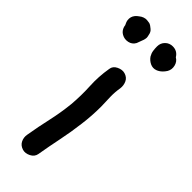

<svg xmlns="http://www.w3.org/2000/svg" viewBox="-215 -611 671 671"><g transform="rotate(45 120.5 -275.0)"><path d="M45.9 -9.8Q53.7 -56.6 64 -102.1Q74.2 -147.5 79.1 -194.3Q83 -240.2 80.6 -284.7Q78.1 -329.1 85.9 -375Q87.9 -390.6 104 -398.4Q120.1 -406.2 133.8 -402.3Q150.4 -397.5 156.7 -383.8Q163.1 -370.1 161.1 -354.5Q157.2 -332 157.7 -308.6Q158.2 -285.2 159.2 -261.7Q159.2 -216.8 153.3 -171.9Q147.5 -125 138.2 -80.1Q128.9 -35.2 121.1 10.7Q118.2 26.4 102.5 34.2Q86.9 42 73.2 38.1Q56.6 33.2 49.8 19.5Q43 5.9 45.9 -9.8ZM88.9 -576.2Q97.7 -569.3 99.6 -556.6Q101.6 -548.8 101.6 -544.9Q101.6 -541 99.6 -533.2L89.8 -506.8Q82 -492.2 65.9 -488.8Q49.8 -485.4 36.1 -493.2Q23.4 -500 18.6 -515.6Q17.6 -524.4 15.6 -526.4Q7.8 -541 11.7 -555.7Q15.6 -569.3 30.3 -579.1Q36.1 -584 43.9 -586.9Q51.8 -589.8 59.6 -588.9Q67.4 -587.9 70.8 -587.4Q74.2 -586.9 80.1 -583Q85.9 -579.1 88.9 -576.2ZM221.7 -568.4Q235.4 -560.5 239.3 -544.4Q243.2 -528.3 235.4 -514.6Q230.5 -506.8 224.6 -501Q215.8 -492.2 205.1 -488.3Q191.4 -483.4 178.2 -489.7Q165 -496.1 157.2 -507.8Q151.4 -517.6 149.9 -527.8Q148.4 -538.1 148.4 -548.8Q148.4 -565.4 159.7 -576.7Q170.9 -587.9 187.5 -587.9Q210 -587.9 221.7 -568.4Z"/></g></svg>

Font: Schoolbell
Style: Regular
Weight: 400
Designer: Font Diner, Inc
Foundry: Font Diner, Inc
Version: Version 1.000